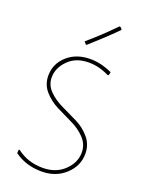

<svg xmlns="http://www.w3.org/2000/svg" viewBox="-159 -930 763 1010"><g transform="rotate(20 222.5 -425.0)"><path d="M330 -854 335 -853 345 -843 344 -838Q275 -769 200 -703L195 -704L184 -717Q253 -775 330 -854ZM246 -640Q306 -640 368 -611L364 -593L357 -592Q302 -620 244 -620Q172 -620 129 -576.5Q86 -533 86 -480Q86 -437 117.5 -405.5Q149 -374 193.5 -353Q238 -332 282.5 -310Q327 -288 358.5 -250.5Q390 -213 390 -162Q390 -94 337 -45Q284 4 204 4Q117 4 52 -43L53 -62L58 -64Q119 -16 203 -16Q277 -16 323.5 -60.5Q370 -105 370 -162Q370 -207 338.5 -240.5Q307 -274 262.5 -295Q218 -316 173.5 -338.5Q129 -361 97.5 -397Q66 -433 66 -483Q66 -549 116.5 -594.5Q167 -640 246 -640Z"/></g></svg>

Font: Alegreya Sans Thin
Style: Regular
Weight: 100
Designer: Juan Pablo del Peral
Foundry: Huerta Tipografica
Version: Version 2.007